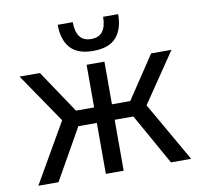

<svg xmlns="http://www.w3.org/2000/svg" viewBox="-80 -805 940 891"><g transform="rotate(-10 390.0 -360.0)"><path d="M655 0 497 -281 652 -514H748L566 -246V-321L750 0ZM30 0 215 -321V-246L32 -514H128L284 -281L125 0ZM348 0V-514H432V0ZM233 -240V-313H546V-240ZM390 -572Q316 -572 282 -611Q248 -650 248 -720H319Q319 -675 336.5 -651.5Q354 -628 390 -628Q427 -628 444.5 -651.5Q462 -675 462 -720H533Q533 -650 499 -611Q465 -572 390 -572Z"/></g></svg>

Font: TikTok Sans 24pt
Style: Regular
Weight: 400
Version: Version 4.000